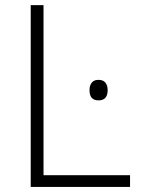

<svg xmlns="http://www.w3.org/2000/svg" viewBox="-20 -734 553 754"><path d="M100.6 0V-713.9H150.9V-45.9H490.7V0ZM366.7 -420.4Q385.3 -420.4 394 -409.4Q402.8 -398.4 402.8 -379.9Q402.8 -339.8 366.7 -339.8Q331.5 -339.8 331.5 -379.9Q331.5 -398.4 340.3 -409.4Q349.1 -420.4 366.7 -420.4Z"/></svg>

Font: Open Sans Light
Style: Regular
Weight: 300
Designer: Monotype Design Team
Foundry: Monotype Imaging Inc.
Version: Version 3.000; ttfautohint (v1.8.4)